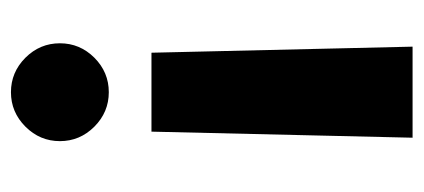

<svg xmlns="http://www.w3.org/2000/svg" viewBox="-226 -326 755 342"><g transform="rotate(-90 151.0 -154.5)"><path d="M239.4 203.4H77.2L88 -261.7H228.6ZM245.4 -424.8Q245.4 -389.2 219.7 -363.4Q193.9 -337.7 158.3 -337.7Q122.7 -337.7 96.9 -363.4Q71.1 -389.2 71.1 -424.8Q71.1 -460.4 96.9 -486.2Q122.7 -512 158.3 -512Q193.9 -512 219.7 -486.2Q245.4 -460.4 245.4 -424.8Z"/></g></svg>

Font: Oak Sans Light
Style: Regular
Weight: 400
Designer: Erik Kennedy, Walven
Foundry: Erik Kennedy, Walven
Version: Version 1.100;Glyphs 3.1.2 (3151)